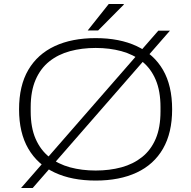

<svg xmlns="http://www.w3.org/2000/svg" viewBox="-20 -888 953 957"><path d="M457 12Q338 12 252.5 -28Q167 -68 121 -147Q75 -226 75 -343Q75 -461 121 -539.5Q167 -618 252.5 -658Q338 -698 457 -698Q576 -698 661.5 -658Q747 -618 792.5 -539.5Q838 -461 838 -343Q838 -226 792.5 -147Q747 -68 661.5 -28Q576 12 457 12ZM457 -38Q526 -38 585 -54Q644 -70 688 -105Q732 -140 756 -196Q780 -252 780 -333V-354Q780 -434 756 -490.5Q732 -547 688 -582Q644 -617 585 -633Q526 -649 457 -649Q388 -649 329 -633Q270 -617 226 -582Q182 -547 157.5 -490.5Q133 -434 133 -354V-333Q133 -252 157.5 -196Q182 -140 226 -105Q270 -70 329 -54Q388 -38 457 -38ZM85 49 769 -735H827L143 49ZM417 -736 522 -868H597V-865L469 -736Z"/></svg>

Font: Archivo SemiExpanded Thin
Style: Regular
Weight: 250
Width: 6
Designer: Hector Gatti
Foundry: Omnibus-Type
Version: Version 2.001